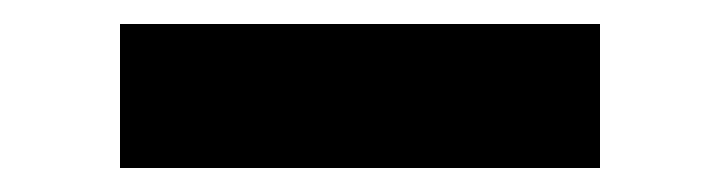

<svg xmlns="http://www.w3.org/2000/svg" viewBox="-20 -140 600 160"><path d="M80 0H480V-120H80Z"/></svg>

Font: Gauge Heavy
Style: Bold
Weight: 900
Designer: Daniel Pimley
Foundry: Daniel Pimley
Version: Version 1.003;PS 001.001;hotconv 1.0.56